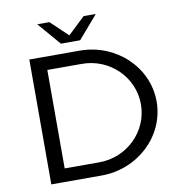

<svg xmlns="http://www.w3.org/2000/svg" viewBox="-94 -972 1010 1060"><g transform="rotate(-10 411.5 -442.0)"><path d="M513 -884H445L349 -793L253 -884H185L295 -756H403ZM196 -74V-626H390C545.7 -626 672 -502.4 672 -350C672 -197.6 545.7 -74 390 -74ZM108 0H390C594.2 0 760 -156.8 760 -350C760 -543.2 594.2 -700 390 -700H108Z"/></g></svg>

Font: Resamitz
Style: Bold
Weight: 700
Designer: gluk
Foundry: gluk
Version: Version 0.047